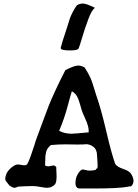

<svg xmlns="http://www.w3.org/2000/svg" viewBox="-20 -1072 787 1092"><path d="M520.5 -1027.3Q502.9 -1017.6 482.9 -964.8Q462.9 -912.1 446.8 -856.9Q430.7 -801.8 425.8 -794.9Q419.9 -785.2 377.9 -785.2Q325.2 -785.2 325.2 -798.8V-799.8Q335 -837.9 353.5 -891.6Q359.4 -908.2 366.2 -931.2Q373 -954.1 377.4 -966.8Q381.8 -979.5 391.6 -999.5Q401.4 -1019.5 417 -1042Q433.6 -1051.8 451.2 -1051.8Q471.7 -1051.8 520.5 -1027.3ZM388.7 -552.7Q383.8 -540 364.7 -468.3Q345.7 -396.5 316.4 -328.1Q346.7 -311.5 387.7 -311.5Q402.3 -311.5 484.4 -319.3V-327.1Q484.4 -339.8 481 -353Q477.5 -366.2 474.1 -375.5Q470.7 -384.8 462.9 -401.4Q455.1 -418 451.2 -427.7Q445.3 -441.4 436.5 -474.1Q427.7 -506.8 417.5 -524.9Q407.2 -543 388.7 -552.7ZM727.5 -13.7Q724.6 -10.7 719.2 -11.7Q713.9 -12.7 710.9 -10.7Q661.1 0 515.6 0H433.6Q409.2 0 409.2 -32.2Q409.2 -69.3 433.6 -97.7Q443.4 -108.4 451.2 -108.4Q454.1 -108.4 466.3 -105Q478.5 -101.6 491.2 -101.6Q506.8 -101.6 523.4 -105.5Q525.4 -109.4 527.3 -111.3Q529.3 -113.3 530.8 -113.8Q532.2 -114.3 533.2 -115.2Q534.2 -116.2 534.7 -119.6Q535.2 -123 535.2 -128.9Q535.2 -146.5 531.2 -197.3Q531.2 -199.2 530.8 -202.6Q530.3 -206.1 527.3 -214.4Q524.4 -222.7 519 -229.5Q513.7 -236.3 502 -243.2Q490.2 -250 474.6 -252Q455.1 -250 421.9 -250Q410.2 -250 386.7 -250.5Q363.3 -251 350.6 -251Q312.5 -251 269.5 -247.1Q258.8 -238.3 252 -229Q245.1 -219.7 242.2 -207Q239.3 -194.3 238.3 -186Q237.3 -177.7 237.3 -158.7Q237.3 -139.6 236.3 -130.9Q245.1 -126 253.9 -126Q259.8 -126 269.5 -128.4Q279.3 -130.9 283.2 -130.9Q292 -130.9 299.8 -122.1Q301.8 -81.1 301.8 -69.3Q301.8 -33.2 292 -22.5Q273.4 -3.9 247.1 -3.9Q236.3 -3.9 210 -8.8Q183.6 -13.7 168 -13.7H161.1Q146.5 -13.7 122.1 -12.7Q97.7 -11.7 83 -10.7Q80.1 -9.8 73.7 -6.8Q67.4 -3.9 62.5 -3.9Q51.8 -3.9 33.2 -17.6Q30.3 -22.5 23.9 -29.3Q17.6 -36.1 13.7 -42Q9.8 -47.9 9.8 -55.7Q12.7 -101.6 63.5 -131.8Q73.2 -136.7 82 -136.7Q87.9 -136.7 100.1 -134.3Q112.3 -131.8 117.2 -131.8Q127.9 -131.8 133.8 -136.7Q141.6 -148.4 153.8 -182.1Q166 -215.8 174.8 -244.1L183.6 -272.5Q200.2 -317.4 223.6 -381.3Q247.1 -445.3 258.3 -473.6Q269.5 -502 293.5 -554.2Q317.4 -606.4 351.6 -672.9Q402.3 -699.2 424.8 -699.2Q441.4 -699.2 460.9 -688.5Q476.6 -665 487.3 -643.6Q498 -622.1 502.4 -609.4Q506.8 -596.7 514.6 -571.3Q522.5 -545.9 527.3 -530.3Q554.7 -453.1 584.5 -325.2Q614.3 -197.3 635.7 -138.7Q647.5 -122.1 682.1 -110.8Q716.8 -99.6 727.5 -80.1Q739.3 -59.6 739.3 -43Q739.3 -27.3 727.5 -13.7Z"/></svg>

Font: LPEducational
Style: Medium
Weight: 500
Designer: Based on Essays1743, by John Stracke, which says:

Based on the typeface in a 1743 English translation of the essays of 
Version: Version 001.204